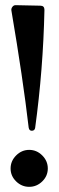

<svg xmlns="http://www.w3.org/2000/svg" viewBox="-20 -720 227 743"><path d="M116 -225Q114 -214 103 -214Q93 -214 91 -226Q69 -415 24 -680Q23 -687 28 -693.5Q33 -700 40 -700L136 -698Q152 -698 152 -682Q147 -451 116 -225ZM42.5 -118.5Q64 -140 93 -140Q122 -140 143.5 -118.5Q165 -97 165 -68Q165 -39 143.5 -18Q122 3 93 3Q64 3 42.5 -18Q21 -39 21 -68Q21 -97 42.5 -118.5Z"/></svg>

Font: Triodion Unicode
Style: Normal
Weight: 400
Version: Version 1.1